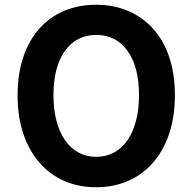

<svg xmlns="http://www.w3.org/2000/svg" viewBox="-20 -774 810 808"><path d="M385 14Q311 14 250.5 -12.5Q190 -39 146 -89.5Q102 -140 78 -211.5Q54 -283 54 -373Q54 -463 78 -534Q102 -605 146 -654Q190 -703 250.5 -728.5Q311 -754 385 -754Q458 -754 519 -728Q580 -702 624 -653.5Q668 -605 692 -534Q716 -463 716 -373Q716 -283 692 -211.5Q668 -140 624 -89.5Q580 -39 519 -12.5Q458 14 385 14ZM385 -114Q426 -114 459.5 -132Q493 -150 516.5 -184Q540 -218 552.5 -266Q565 -314 565 -373Q565 -493 516.5 -560Q468 -627 385 -627Q302 -627 253.5 -560Q205 -493 205 -373Q205 -314 217.5 -266Q230 -218 253.5 -184Q277 -150 310.5 -132Q344 -114 385 -114Z"/></svg>

Font: SpoqaHanSansJP-Bold
Style: Regular
Weight: 700
Designer: [Source Han Sans]
Ryoko NISHIZUKA  (kana & ideographs); Paul D. Hunt (Latin, Greek & Cyrillic); Wenlong ZHANG  (bopomofo
Foundry: Spoqa (http://bi.spoqa.com)
Version: Version 1.002.20150607